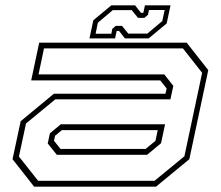

<svg xmlns="http://www.w3.org/2000/svg" viewBox="-20 -700 828 720"><path d="M108 0 27 -103 57.5 -245.5 182 -348.5H600.5L605 -368L581 -398.5H97L127 -540H680L761 -437L690 -103L565 0ZM123 -22H559.5L671.5 -114L738 -427L666 -518.5H145L124.5 -421H596L630 -378L619 -327.5H187.5L77.5 -237L51 -113ZM193 -119.5 159 -162 167 -200 208 -234H599L584 -163L531.5 -119.5ZM207 -141.5H526L563 -172L571.5 -212H212L186.5 -191L182.5 -172ZM315.5 -556 330 -624 397.5 -680H486.5L508.5 -652H517.5L523.5 -680H619.5L605 -612L537.5 -556H448.5L426.5 -584H417.5L411.5 -556ZM338.5 -573.5H397.5L401 -591.5L414 -603H437.5L461 -574H532.5L588.5 -621L597.5 -662.5H538.5L535 -644.5L521.5 -633H497.5L474 -662H403L347 -615Z"/></svg>

Font: Tourney Expanded ExtraLight
Style: Italic
Weight: 200
Width: 7
Italic angle: -12°
Designer: Tyler Finck
Foundry: Etcetera Type Co
Version: Version 1.010; ttfautohint (v1.8.3)